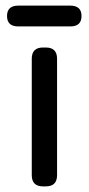

<svg xmlns="http://www.w3.org/2000/svg" viewBox="-20 -654 315 683"><path d="M133 9H143Q183 9 183 -31V-445Q183 -485 143 -485H133Q93 -485 93 -445V-31Q93 9 133 9ZM5 -597Q5 -560 45 -560H230Q270 -560 270 -597Q270 -634 230 -634H45Q5 -634 5 -597Z"/></svg>

Font: WDXL Lubrifont SC
Style: Regular
Weight: 400
Designer: [WDXL Lubrifont] Copyright 2020-2022 (c) NightFurySL2001, Skr-ZERO; [ZCOOL QingKe HuangYou] Copyright 2018-2022 (c) The 
Version: Version 2.001;hotconv 1.1.1;makeotfexe 2.6.0